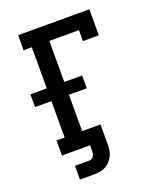

<svg xmlns="http://www.w3.org/2000/svg" viewBox="-161 -836 923 1102"><g transform="rotate(-20 300.0 -285.0)"><path d="M134 165V81H222Q231 81 238 76.5Q245 72 249 64.5Q253 57 254.5 48.5Q256 40 256 31V0H84V-92H134V-314H34V-392H134V-643H84V-735H519V-576H422V-643H241V-392H350V-314H241V-92H353V31Q353 49 350 66.5Q347 84 339 100Q331 116 319 129Q307 142 291 150.5Q275 159 257.5 162Q240 165 222 165Z"/></g></svg>

Font: Iosevka Curly Slab SmBdEx
Style: Regular
Weight: 600
Width: 7
Monospace: yes
Designer: Belleve Invis
Foundry: Belleve Invis
Version: Version 11.1.0; ttfautohint (v1.8.3)